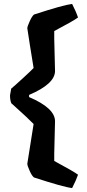

<svg xmlns="http://www.w3.org/2000/svg" viewBox="-20 -791 445 977"><path d="M260 -174 256 -9V28Q358 83 377 98Q368 125 347 166Q303 161 153 112Q143 105 131 78.5Q119 52 119 42L151 -160Q122 -190 44 -260L38 -265Q31 -280 31 -306L37 -340Q54 -354 96.5 -393Q139 -432 151 -445Q129 -579 119 -647Q119 -656 131 -682.5Q143 -709 153 -717Q303 -766 347 -771Q367 -732 377 -702Q353 -684 256 -633V-595L260 -430Q260 -364 128 -308V-297Q260 -241 260 -174Z"/></svg>

Font: Inika
Style: Bold
Weight: 700
Version: Version 1.001